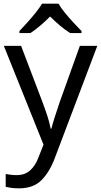

<svg xmlns="http://www.w3.org/2000/svg" viewBox="-20 -786 550 1046"><path d="M1 -536H95L211 -231Q226 -191 238 -154.5Q250 -118 256 -85H260Q266 -110 279 -150.5Q292 -191 306 -232L415 -536H510L279 74Q251 150 206.5 195Q162 240 84 240Q60 240 42 237.5Q24 235 11 232V162Q22 164 37.5 166Q53 168 70 168Q116 168 144.5 142Q173 116 189 73L217 2ZM299 -766Q311 -744 333.5 -716.5Q356 -689 380.5 -662.5Q405 -636 424 -617V-606H362Q336 -622 308 -645.5Q280 -669 253 -696Q226 -669 199 -646Q172 -623 146 -606H86V-617Q105 -637 128.5 -663Q152 -689 174 -716.5Q196 -744 209 -766Z"/></svg>

Font: Noto Sans Elymaic
Style: Regular
Weight: 400
Designer: Morgane Pierson
Foundry: Google LLC
Version: Version 1.002; ttfautohint (v1.8.4.7-5d5b)